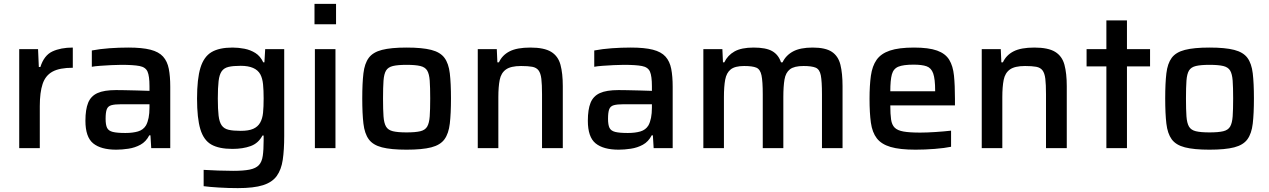

<svg xmlns="http://www.w3.org/2000/svg" viewBox="-20 -763 6538 989"><path d="M79 0V-510H176L180 -418H188Q207 -478 250 -498Q293 -518 355 -518V-414Q287 -414 250.5 -394Q214 -374 199.5 -330.5Q185 -287 185 -217V0Z M579 8Q500 8 460 -24.5Q420 -57 420 -141Q420 -199 434 -233.5Q448 -268 482 -283.5Q516 -299 578 -299Q591 -299 621 -298.5Q651 -298 686.5 -297Q722 -296 750 -295V-319Q750 -371 740 -394Q730 -417 698.5 -423Q667 -429 605 -429Q583 -429 553 -427.5Q523 -426 495.5 -424Q468 -422 453 -419V-503Q495 -511 543.5 -514.5Q592 -518 641 -518Q712 -518 755 -507Q798 -496 820 -471.5Q842 -447 849.5 -408.5Q857 -370 857 -316V0H759L755 -66H749Q732 -33 703.5 -17.5Q675 -2 641.5 3Q608 8 579 8ZM626 -78Q664 -78 691 -86Q718 -94 732 -117Q750 -150 750 -208V-226H604Q571 -226 553.5 -221Q536 -216 530 -200Q524 -184 524 -151Q524 -120 531.5 -104.5Q539 -89 561 -83.5Q583 -78 626 -78Z M1205 206Q1157 206 1107.5 203Q1058 200 1029 196V112Q1061 114 1104 115.5Q1147 117 1181 117Q1235 117 1266.5 110.5Q1298 104 1313.5 87.5Q1329 71 1333.5 40Q1338 9 1338 -40V-65H1332Q1311 -25 1271 -10.5Q1231 4 1177 4Q1108 4 1068.5 -18.5Q1029 -41 1012 -97.5Q995 -154 995 -255Q995 -357 1012.5 -414Q1030 -471 1069.5 -494.5Q1109 -518 1178 -518Q1208 -518 1239 -512Q1270 -506 1295.5 -490Q1321 -474 1336 -442H1342L1346 -510H1444V-63Q1444 9 1436.5 60Q1429 111 1405.5 143.5Q1382 176 1334.5 191Q1287 206 1205 206ZM1220 -89Q1261 -89 1284.5 -99.5Q1308 -110 1320 -131Q1332 -152 1335 -182.5Q1338 -213 1338 -256Q1338 -298 1335 -328.5Q1332 -359 1321 -380Q1297 -424 1220 -424Q1181 -424 1157.5 -418.5Q1134 -413 1122 -396Q1110 -379 1106 -345.5Q1102 -312 1102 -256Q1102 -200 1106 -167Q1110 -134 1122 -117Q1134 -100 1157.5 -94.5Q1181 -89 1220 -89Z M1600 -638V-743H1711V-638ZM1602 0V-510H1708V0Z M2074 8Q1994 8 1947.5 -4Q1901 -16 1879.5 -45.5Q1858 -75 1852 -126.5Q1846 -178 1846 -256Q1846 -334 1852 -385Q1858 -436 1879.5 -465Q1901 -494 1947.5 -506Q1994 -518 2074 -518Q2155 -518 2201.5 -506Q2248 -494 2269.5 -465Q2291 -436 2297 -385Q2303 -334 2303 -256Q2303 -178 2297 -126.5Q2291 -75 2269.5 -45.5Q2248 -16 2201.5 -4Q2155 8 2074 8ZM2074 -81Q2120 -81 2145 -87Q2170 -93 2180.5 -111Q2191 -129 2193.5 -163.5Q2196 -198 2196 -256Q2196 -313 2193.5 -347.5Q2191 -382 2180.5 -399.5Q2170 -417 2145 -423Q2120 -429 2074 -429Q2029 -429 2004 -423Q1979 -417 1968.5 -399.5Q1958 -382 1955.5 -347.5Q1953 -313 1953 -256Q1953 -198 1955.5 -163.5Q1958 -129 1968.5 -111Q1979 -93 2004 -87Q2029 -81 2074 -81Z M2441 0V-510H2539L2542 -442H2550Q2567 -479 2605 -498.5Q2643 -518 2712 -518Q2783 -518 2819 -496Q2855 -474 2867 -429.5Q2879 -385 2879 -319V0H2772V-277Q2772 -328 2768.5 -357Q2765 -386 2754 -400.5Q2743 -415 2721.5 -419Q2700 -423 2664 -423Q2611 -423 2586 -405Q2561 -387 2554 -351.5Q2547 -316 2547 -263V0Z M3167 8Q3088 8 3048 -24.5Q3008 -57 3008 -141Q3008 -199 3022 -233.5Q3036 -268 3070 -283.5Q3104 -299 3166 -299Q3179 -299 3209 -298.5Q3239 -298 3274.5 -297Q3310 -296 3338 -295V-319Q3338 -371 3328 -394Q3318 -417 3286.5 -423Q3255 -429 3193 -429Q3171 -429 3141 -427.5Q3111 -426 3083.5 -424Q3056 -422 3041 -419V-503Q3083 -511 3131.5 -514.5Q3180 -518 3229 -518Q3300 -518 3343 -507Q3386 -496 3408 -471.5Q3430 -447 3437.5 -408.5Q3445 -370 3445 -316V0H3347L3343 -66H3337Q3320 -33 3291.5 -17.5Q3263 -2 3229.5 3Q3196 8 3167 8ZM3214 -78Q3252 -78 3279 -86Q3306 -94 3320 -117Q3338 -150 3338 -208V-226H3192Q3159 -226 3141.5 -221Q3124 -216 3118 -200Q3112 -184 3112 -151Q3112 -120 3119.5 -104.5Q3127 -89 3149 -83.5Q3171 -78 3214 -78Z M3603 0V-510H3701L3704 -442H3711Q3728 -478 3763.5 -498Q3799 -518 3862 -518Q3926 -518 3958 -499.5Q3990 -481 4003 -442H4011Q4028 -478 4065 -498Q4102 -518 4166 -518Q4232 -518 4265 -496Q4298 -474 4309 -429.5Q4320 -385 4320 -319V0H4214V-277Q4214 -344 4208 -375Q4202 -406 4181.5 -414.5Q4161 -423 4119 -423Q4071 -423 4049 -406Q4027 -389 4021 -353.5Q4015 -318 4015 -263V0H3909V-277Q3909 -344 3902.5 -375Q3896 -406 3876 -414.5Q3856 -423 3813 -423Q3766 -423 3744 -405.5Q3722 -388 3715.5 -352.5Q3709 -317 3709 -263V0Z M4696 8Q4615 8 4567.5 -6Q4520 -20 4496.5 -50.5Q4473 -81 4466 -131Q4459 -181 4459 -254Q4459 -323 4466 -373Q4473 -423 4495.5 -455Q4518 -487 4564 -502.5Q4610 -518 4688 -518Q4764 -518 4807 -502.5Q4850 -487 4869.5 -455Q4889 -423 4894 -373.5Q4899 -324 4899 -254V-220H4566Q4566 -175 4570 -147.5Q4574 -120 4588.5 -105.5Q4603 -91 4634 -85.5Q4665 -80 4720 -80Q4754 -80 4799 -83Q4844 -86 4879 -90V-7Q4846 0 4794.5 4Q4743 8 4696 8ZM4566 -293H4797V-296Q4797 -356 4787 -384.5Q4777 -413 4753 -421.5Q4729 -430 4686 -430Q4633 -430 4607.5 -419.5Q4582 -409 4574 -379.5Q4566 -350 4566 -293Z M5037 0V-510H5135L5138 -442H5146Q5163 -479 5201 -498.5Q5239 -518 5308 -518Q5379 -518 5415 -496Q5451 -474 5463 -429.5Q5475 -385 5475 -319V0H5368V-277Q5368 -328 5364.5 -357Q5361 -386 5350 -400.5Q5339 -415 5317.5 -419Q5296 -423 5260 -423Q5207 -423 5182 -405Q5157 -387 5150 -351.5Q5143 -316 5143 -263V0Z M5679 0V-421H5577V-510H5679V-658H5785V-510H5904V-421H5785V0Z M6210 8Q6130 8 6083.5 -4Q6037 -16 6015.5 -45.5Q5994 -75 5988 -126.5Q5982 -178 5982 -256Q5982 -334 5988 -385Q5994 -436 6015.5 -465Q6037 -494 6083.5 -506Q6130 -518 6210 -518Q6291 -518 6337.5 -506Q6384 -494 6405.5 -465Q6427 -436 6433 -385Q6439 -334 6439 -256Q6439 -178 6433 -126.5Q6427 -75 6405.5 -45.5Q6384 -16 6337.5 -4Q6291 8 6210 8ZM6210 -81Q6256 -81 6281 -87Q6306 -93 6316.5 -111Q6327 -129 6329.5 -163.5Q6332 -198 6332 -256Q6332 -313 6329.5 -347.5Q6327 -382 6316.5 -399.5Q6306 -417 6281 -423Q6256 -429 6210 -429Q6165 -429 6140 -423Q6115 -417 6104.5 -399.5Q6094 -382 6091.5 -347.5Q6089 -313 6089 -256Q6089 -198 6091.5 -163.5Q6094 -129 6104.5 -111Q6115 -93 6140 -87Q6165 -81 6210 -81Z"/></svg>

Font: Saira Medium
Style: Regular
Weight: 500
Designer: Hector Gatti with collaboration of the Omnibus-Type team
Foundry: Omnibus-Type
Version: Version 1.100; ttfautohint (v1.8.3)